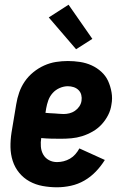

<svg xmlns="http://www.w3.org/2000/svg" viewBox="-20 -787 540 815"><path d="M222 8Q191 8 161 2.5Q131 -3 105.5 -17Q80 -31 61.5 -53.5Q43 -76 34 -104Q25 -132 24.5 -162.5Q24 -193 29 -225L49 -345Q53 -370 61.5 -394.5Q70 -419 85 -441Q100 -463 121.5 -480.5Q143 -498 167.5 -509Q192 -520 217.5 -524Q243 -528 268 -528Q294 -528 320 -524Q346 -520 369 -509.5Q392 -499 410.5 -482Q429 -465 439 -443Q449 -421 453.5 -395Q458 -369 453 -343Q450 -320 439 -298.5Q428 -277 411.5 -259Q395 -241 373 -228.5Q351 -216 328.5 -209Q306 -202 283 -200Q260 -198 238 -198Q217 -198 196.5 -198.5Q176 -199 155 -201Q152 -183 153.5 -164.5Q155 -146 163.5 -131Q172 -116 187.5 -107.5Q203 -99 222 -99Q236 -99 250 -102.5Q264 -106 277 -113.5Q290 -121 300 -132.5Q310 -144 317 -157L425 -108Q409 -82 387 -59Q365 -36 338 -20.5Q311 -5 281 1.5Q251 8 222 8ZM250 -303Q262 -303 274.5 -306Q287 -309 298 -316.5Q309 -324 316.5 -335Q324 -346 326 -359Q328 -372 325 -384Q322 -396 313.5 -404.5Q305 -413 293 -417Q281 -421 268 -421Q251 -421 233.5 -413.5Q216 -406 203.5 -392Q191 -378 185 -361Q179 -344 176 -327L173 -308Q183 -307 192 -306.5Q201 -306 211 -305.5Q221 -305 230.5 -304Q240 -303 250 -303ZM303 -578 187 -713 271 -767 372 -622Z"/></svg>

Font: Iosevka SS18 Heavy
Style: Italic
Weight: 900
Italic angle: -9°
Monospace: yes
Designer: Belleve Invis
Foundry: Belleve Invis
Version: Version 25.1.1; ttfautohint (v1.8.4)